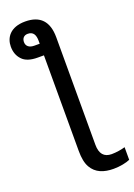

<svg xmlns="http://www.w3.org/2000/svg" viewBox="-193 -835 802 1145"><g transform="rotate(-20 208.5 -263.0)"><path d="M123 -766.1C27.8 -766.1 -7.8 -710.4 -7.8 -653.8C-7.8 -620.1 2.4 -592.3 22.9 -570.8C43 -548.8 75.7 -538.1 121.1 -538.1H160.2V68.8C160.2 113.8 167 148.4 181.2 173.3C209 222.2 258.3 240.2 320.8 240.2C361.3 240.2 402.8 231.4 424.8 221.2V141.1C403.8 147.5 369.6 153.8 338.9 153.8C290.5 153.8 266.1 125 266.1 67.9V-613.8C266.1 -715.3 218.3 -766.1 123 -766.1ZM112.8 -691.9C147.9 -691.9 160.2 -667.5 160.2 -629.9V-611.8H126C95.2 -611.8 75.2 -626 75.2 -652.8C75.2 -672.9 85.9 -691.9 112.8 -691.9Z"/></g></svg>

Font: Noto Reveo Sans
Style: Regular
Weight: 500
Designer: Monotype Design Team
Foundry: Monotype Imaging Inc.
Version: Version 2.007